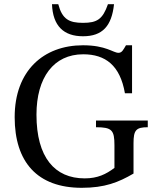

<svg xmlns="http://www.w3.org/2000/svg" viewBox="-20 -885 760 916"><path d="M685 -310H438V-278C514 -278 526 -264 526 -192V-84C486 -54 446 -34 384 -34C241 -34 154 -134 154 -338C154 -515 236 -626 377 -626C483 -626 553 -573 576 -440H610V-669H581C568 -647 562 -633 545 -633C520 -633 486 -669 376 -669C188 -669 50 -548 50 -326C50 -112 158 11 370 11C480 11 545 -15 617 -57V-202C617 -264 629 -278 685 -278ZM495 -865C470 -793 443 -776 376 -776C310 -776 277 -793 258 -865H228C232 -761 284 -712 376 -712C469 -712 513 -761 524 -865Z"/></svg>

Font: STIX Two Math
Style: Regular
Weight: 400
Designer: Ross Mills, John Hudson & Paul Hanslow, Tiro Typeworks Ltd; with portions MicroPress Inc., with additions and correction
Foundry: Tiro Typeworks Ltd
Version: Version 2.02 b142